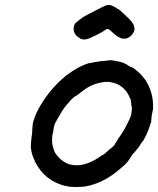

<svg xmlns="http://www.w3.org/2000/svg" viewBox="-20 -712 633 769"><path d="M415 -470Q420 -473 448 -467Q468 -464 483 -456Q489 -453 489 -453Q489 -452 497 -447.5Q505 -443 507 -443Q511 -443 530 -427Q542 -417 551 -406Q561 -394 566 -386Q575 -371 581 -355Q589 -334 592 -309Q593 -300 593 -287V-275L591 -266Q587 -251 586 -233Q586 -225 585.5 -223.5Q585 -222 583 -217Q576 -191 560 -160Q554 -148 550 -144Q547 -142 545 -137Q534 -119 526 -111Q523 -107 519.5 -103Q516 -99 516 -99Q512 -97 504 -83Q502 -80 500 -77Q498 -74 496 -71Q489 -59 459 -34Q408 10 353 27Q339 32 320 35Q306 37 285 37Q271 37 259 36Q214 29 179 5Q167 -3 153 -17Q134 -38 121 -63Q116 -75 114.5 -79Q113 -83 111 -87Q107 -98 104 -116Q103 -121 103.5 -123.5Q104 -126 104 -130.5Q104 -135 104 -139Q105 -146 106 -160Q107 -170 109 -181Q109 -184 109 -192Q110 -199 110 -202Q110 -205 110.5 -208.5Q111 -212 111 -214.5Q111 -217 113 -224Q123 -259 144 -293Q172 -340 212 -380Q218 -386 223 -390.5Q228 -395 231 -397.5Q234 -400 234 -400L238 -403Q237 -405 267 -425Q292 -442 321 -454Q336 -460 342 -460Q346 -460 351 -461.5Q356 -463 358 -463Q360 -463 365 -464Q386 -468 407 -469Q414 -470 415 -470ZM423 -383Q418 -384 406.5 -384Q395 -384 394 -383Q372 -380 352 -372Q329 -362 313 -349Q308 -345 303.5 -342Q299 -339 296 -336Q286 -328 285 -328Q284 -329 281 -326.5Q278 -324 274 -321Q265 -314 263 -310Q261 -308 255 -301Q247 -293 236 -278Q228 -267 223 -258Q220 -252 217.5 -248Q215 -244 210.5 -236.5Q206 -229 205 -226Q199 -217 199 -214Q199 -214 197 -207.5Q195 -201 195 -199Q195 -194 193 -185Q185 -155 191 -127Q193 -119 198 -106Q201 -99 205 -93.5Q209 -88 213 -84Q217 -80 218 -79Q221 -74 235 -65Q248 -56 262 -53Q275 -50 289 -50Q300 -51 303 -51Q316 -53 330 -58Q359 -68 388 -90L389 -91Q389 -88 399 -96Q416 -111 418 -113Q418 -114 419 -114Q420 -114 425 -118.5Q430 -123 430 -123Q431 -123 435.5 -128Q440 -133 440 -134Q440 -135 441 -137Q445 -141 445 -142Q445 -143 447 -146Q452 -152 452 -154Q452 -156 458 -163Q480 -194 493 -223Q494 -226 496 -229Q499 -234 502 -242Q503 -248 504 -248Q506 -251 506 -255V-256V-258Q506 -260 507 -265Q509 -279 508 -287Q507 -292 507 -287L506 -284V-288Q506 -298 504 -308Q503 -312 503 -312L504 -310L505 -308L504 -310Q504 -316 502 -316Q502 -316 501 -317Q498 -327 491 -338Q483 -352 468 -364Q460 -370 450 -375Q438 -380 423 -383ZM410 -692Q413 -692 418 -692Q423 -692 424 -691.5Q425 -691 431 -688Q439 -685 446 -680Q452 -675 453 -676Q453 -676 455.5 -674.5Q458 -673 462 -669.5Q466 -666 471 -661Q475 -658 481 -652Q502 -633 510 -621Q516 -613 517 -607Q520 -598 518 -590Q517 -584 513 -579Q511 -576 509 -573Q502 -565 494 -561Q487 -557 475 -557Q470 -557 465 -559Q452 -563 432 -581Q419 -593 415.5 -595Q412 -597 407 -595Q401 -593 400 -591Q399 -590 388 -583Q380 -580 375 -576Q355 -566 339 -559Q316 -549 301 -558Q284 -567 277 -583Q272 -598 278 -613Q283 -622 285 -622Q286 -622 290 -626Q294 -630 298.5 -633Q303 -636 306 -638Q309 -640 310 -641.5Q311 -643 343 -660Q400 -690 410 -692Z"/></svg>

Font: TT2020 Style E
Style: Italic
Weight: 400
Italic angle: -15°
Version: Version 0.2.000